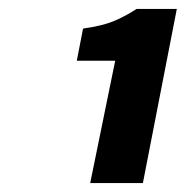

<svg xmlns="http://www.w3.org/2000/svg" viewBox="-20 -778 424 430"><path d="M182 -368 238 -642H152L166 -714Q208 -720 233 -730Q258 -740 286 -758H376L300 -368Z"/></svg>

Font: Source Sans 3 Black
Style: Italic
Weight: 900
Italic angle: -11°
Designer: Paul D. Hunt
Foundry: Adobe
Version: Version 3.052;hotconv 1.1.0;makeotfexe 2.6.0